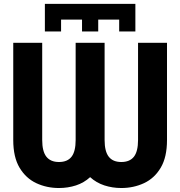

<svg xmlns="http://www.w3.org/2000/svg" viewBox="-20 -946 924 984"><path d="M210 -784.7V-926.3H673.8V-784.7H590.8V-845.7H483.4V-784.7H400.4V-845.7H293V-784.7ZM516.1 -726.6V-228.5Q516.1 -169.9 537.4 -142.8Q558.6 -115.7 601.6 -115.7Q645 -115.7 666.3 -142.8Q687.5 -169.9 687.5 -228.5V-726.6H835.9V-228.5Q835.9 -140.6 803.7 -86.4Q771.5 -32.2 718 -7.3Q664.6 17.6 601.6 17.6Q556.2 17.6 514.9 4.2Q473.6 -9.3 441.9 -38.1Q410.6 -9.3 369.4 4.2Q328.1 17.6 282.2 17.6Q219.2 17.6 166 -7.3Q112.8 -32.2 80.3 -86.4Q47.9 -140.6 47.9 -228.5V-726.6H196.3V-228.5Q196.3 -169.9 217.8 -142.8Q239.3 -115.7 282.2 -115.7Q325.7 -115.7 346.7 -142.8Q367.7 -169.9 367.7 -228.5V-726.6Z"/></svg>

Font: Giphurs
Style: Bold
Weight: 700
Version: Version 0.920; ttfautohint (v1.8.4.7-5d5b)